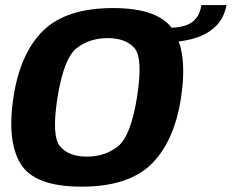

<svg xmlns="http://www.w3.org/2000/svg" viewBox="-20 -712 890 738"><path d="M293.5 5.5Q473 5.5 561.5 -81Q650 -167.5 676 -337.5Q701.5 -507.5 647.5 -594.2Q593.5 -681 414.5 -681Q235 -681 146.2 -594.5Q57.5 -508 31.5 -337.5Q6 -168 60 -81.2Q114 5.5 293.5 5.5ZM314 -110Q244.5 -110 211 -149.2Q177.5 -188.5 201 -337.5Q225.5 -489 275 -527.2Q324.5 -565.5 394 -565.5Q463 -565.5 496.8 -527.2Q530.5 -489 506.5 -337.5Q482.5 -188 432.8 -149Q383 -110 314 -110ZM623 -605 614 -550Q680.5 -550 730.5 -565.8Q780.5 -581.5 811.2 -613Q842 -644.5 850.5 -692.5H754.5Q749 -661 734 -641.8Q719 -622.5 692.2 -613.8Q665.5 -605 623 -605Z"/></svg>

Font: Anybody Thin
Style: Bold Italic
Weight: 700
Italic angle: -10°
Version: Version 1.113;gftools[0.9.25]